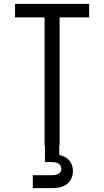

<svg xmlns="http://www.w3.org/2000/svg" viewBox="-20 -755 540 995"><path d="M211 0V-665H58V-735H442V-665H289V0ZM150 220V153H250Q258 153 266 151.5Q274 150 281.5 146.5Q289 143 293.5 136Q298 129 298 121Q298 112 294 104.5Q290 97 282.5 92.5Q275 88 266.5 86.5Q258 85 250 85H213V0H287V48Q302 51 315.5 58Q329 65 339 76.5Q349 88 353.5 102.5Q358 117 358 132Q358 152 349.5 170.5Q341 189 325 200.5Q309 212 289.5 216Q270 220 250 220Z"/></svg>

Font: Iosevka www.saffi
Style: Regular
Weight: 400
Monospace: yes
Designer: Belleve Invis
Foundry: Belleve Invis
Version: Version 22.0.2; ttfautohint (v1.8.3)